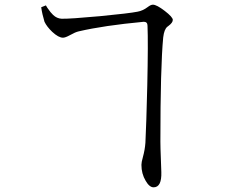

<svg xmlns="http://www.w3.org/2000/svg" viewBox="-20 -767 970 820"><path d="M636 33Q618 33 602 5Q584 -25 584 -63Q584 -74 590 -95Q599 -128 601 -157Q605 -235 609 -402Q613 -586 610 -657Q610 -674 594 -674Q423 -658 316 -633Q302 -630 279 -617Q259 -606 249 -606Q230 -606 203 -631Q180 -653 170 -674Q160 -707 156 -736L176 -744Q178 -741 182 -734Q197 -712 207 -703Q223 -688 243 -687Q277 -686 408 -698Q532 -710 567 -717Q590 -721 611 -737Q624 -747 633 -747Q649 -747 683.5 -720.5Q718 -694 718 -682Q718 -670 699 -656Q696 -654 695 -653Q681 -642 677 -607Q665 -481 665 -162Q665 -138 667 -89Q669 -49 669 -32Q671 33 636 33Z"/></svg>

Font: GenRyuMin TW R
Style: Regular
Weight: 400
Version: Version 1.501;PS 1;hotconv 16.6.51;makeotf.lib2.5.65220